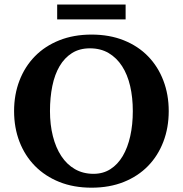

<svg xmlns="http://www.w3.org/2000/svg" viewBox="-20 -828 818 859"><path d="M43 -331.1Q43 -404.8 67.1 -467.5Q91.3 -530.3 136.2 -576.2Q181.2 -622.1 245.4 -647.7Q309.6 -673.3 389.6 -673.3Q469.7 -673.3 533.7 -647.7Q597.7 -622.1 642.3 -576.2Q687 -530.3 710.9 -467.5Q734.9 -404.8 734.9 -331.1Q734.9 -256.8 710.9 -194.1Q687 -131.3 642.3 -85.4Q597.7 -39.6 533.7 -13.9Q469.7 11.7 389.6 11.7Q309.6 11.7 245.6 -13.9Q181.6 -39.6 136.5 -85.4Q91.3 -131.3 67.1 -194.1Q43 -256.8 43 -331.1ZM203.6 -331.1Q203.6 -270 216.6 -218.8Q229.5 -167.5 254.2 -129.9Q278.8 -92.3 315.2 -71.3Q351.6 -50.3 398.4 -50.3Q441.4 -50.3 474.1 -71.3Q506.8 -92.3 529.1 -129.9Q551.3 -167.5 562.7 -218.8Q574.2 -270 574.2 -331.1Q574.2 -391.6 562.3 -443.1Q550.3 -494.6 526.1 -532Q502 -569.3 466.1 -590.6Q430.2 -611.8 382.3 -611.8Q335.9 -611.8 302.2 -590.6Q268.6 -569.3 246.6 -532Q224.6 -494.6 214.1 -443.1Q203.6 -391.6 203.6 -331.1ZM235.8 -741.2V-807.6H542V-741.2Z"/></svg>

Font: PT Astra Serif
Style: Bold
Weight: 700
Designer: A.Korolkova, I. Chaeva
Foundry: ParaType Ltd
Version: Version 1.002